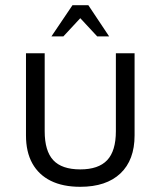

<svg xmlns="http://www.w3.org/2000/svg" viewBox="-20 -704 618 739"><path d="M289 15Q222 15 175.5 -8Q129 -31 104.5 -75Q80 -119 80 -183V-499H152V-199Q152 -123 185 -87.5Q218 -52 289 -52Q359 -52 392.5 -87.5Q426 -123 426 -199V-499H498V-183Q498 -88 443.5 -36.5Q389 15 289 15ZM178 -564 259 -684H320L400 -564H354L289 -634L224 -564Z"/></svg>

Font: Maven Pro VF Beta
Style: Regular
Weight: 400
Designer: Joe Prince
Foundry: Joe Prince
Version: Version 2.002